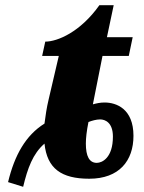

<svg xmlns="http://www.w3.org/2000/svg" viewBox="-20 -679 552 738"><path d="M11 21 69 39C86 -32 106 -88 151 -127C161 -31 216 8 323 8C438 8 493 -61 493 -157C493 -261 427 -285 382 -285C365 -285 352 -282 337 -278L374 -464H475L490 -536H391L417 -659H362C289 -556 201 -519 154 -519L142 -464H206L167 -297C159 -264 155 -234 151 -204C79 -159 36 -83 11 21ZM352 -53C323 -53 310 -79 310 -127C310 -148 313 -175 320 -210C333 -215 350 -220 365 -220C384 -220 414 -208 414 -154C414 -73 373 -53 352 -53Z"/></svg>

Font: Noto Serif ExtraCondensed Black
Style: Italic
Weight: 900
Width: 2
Italic angle: -12°
Designer: Monotype Design Team
Foundry: Monotype Imaging Inc.
Version: Version 2.014